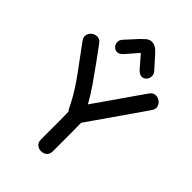

<svg xmlns="http://www.w3.org/2000/svg" viewBox="-268 -1040 1144 1144"><g transform="rotate(45 304.5 -467.5)"><path d="M255 -53Q255 -28 270 -15.5Q285 -3 305 -3Q325 -3 340 -15.5Q355 -28 355 -53Q355 -260 354 -292L598 -643Q612 -663 607 -682Q602 -701 585.5 -712.5Q569 -724 549.5 -722.5Q530 -721 516 -701L305 -398Q277 -448 243 -498L162 -612L96 -702Q82 -722 62.5 -723.5Q43 -725 26.5 -713.5Q10 -702 5 -683Q0 -664 14 -644L92 -538Q131 -486 158 -447Q185 -408 205 -373.5Q225 -339 243 -301Q247 -293 254 -286Q255 -259 255 -53ZM244 -761 311 -838Q363 -778 378 -761Q397 -741 414.5 -741Q432 -741 443.5 -753.5Q455 -766 456 -784.5Q457 -803 443 -819Q417 -847 391 -877Q374 -897 355 -915Q333 -932 311 -932Q290 -932 272 -915Q262 -906 247 -891L181 -819Q165 -802 166 -784Q167 -766 179 -753.5Q191 -741 208.5 -741Q226 -741 244 -761Z"/></g></svg>

Font: Balsamiq Sans
Style: Regular
Weight: 400
Designer: Michael Angeles
Foundry: Balsamiq SRL
Version: Version 1.020; ttfautohint (v1.8.4.7-5d5b);gftools[0.9.26]